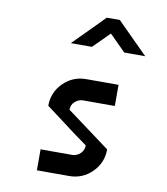

<svg xmlns="http://www.w3.org/2000/svg" viewBox="-90 -901 847 976"><g transform="rotate(10 333.5 -413.0)"><path d="M333.3 -108.3Q355 -110 372.1 -126.2Q389.2 -142.5 389.2 -166.7H390.8Q356.7 -190.8 319.6 -218.3Q282.5 -245.8 236.7 -280.8Q190.8 -315.8 166.7 -333.3Q166.7 -402.5 215.4 -451.2Q264.2 -500 333.3 -500H500V-390.8H333.3Q310.8 -389.2 293.8 -373.3Q276.7 -357.5 276.7 -333.3H275Q285 -326.7 500 -166.7Q500 -97.5 451.2 -48.8Q402.5 0 333.3 0H166.7V-108.3ZM449.2 -825.8 608.3 -666.7H500L416.7 -750L333.3 -666.7H224.2Q360.8 -803.3 381.7 -825.8Z"/></g></svg>

Font: 0xA000-Squareish-Mono
Style: Squareish-Mono-Bold
Weight: 700
Version: Version 0.1